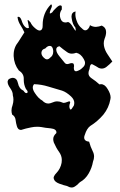

<svg xmlns="http://www.w3.org/2000/svg" viewBox="-20 -625 544 872"><path d="M284.2 219.7Q269.5 216.8 249 209Q228.5 201.2 224.6 188Q223.6 185.5 223.6 182.6Q223.6 179.2 225.6 175.3Q228.5 168.5 236.3 160.6Q254.9 141.1 259.8 114.3Q260.7 107.9 260.7 101.6Q260.7 82 248 64.5Q235.4 47.4 224.6 22.5Q221.7 14.2 221.7 6.8Q221.7 -7.8 235.4 -20Q236.3 -22 236.3 -23.4Q236.3 -39.1 210.9 -42Q183.6 -44.4 168 -47.9Q158.2 -49.3 148.4 -49.3Q134.8 -49.3 121.1 -46.4Q97.7 -42 75.2 -34.7Q66.4 -35.6 62.5 -40.5Q58.6 -44.9 56.6 -52.2Q52.7 -64.9 50.8 -80.6Q48.8 -96.7 35.2 -104.5Q32.2 -113.8 32.2 -123Q32.2 -134.8 37.1 -147.5Q41 -160.2 41 -172.4Q41 -182.6 38.1 -192.9Q38.1 -193.8 38.1 -194.8Q38.1 -208 26.4 -224.6Q14.6 -240.7 14.6 -253.4Q14.6 -253.9 14.6 -254.9Q15.6 -260.7 19.5 -265.1Q24.4 -269 35.2 -271.5Q35.2 -271.5 37.1 -271.5Q56.6 -271.5 61.5 -247.6Q66.4 -222.2 86.9 -212.9Q93.8 -202.1 99.6 -202.1Q101.6 -202.1 103.5 -203.1Q105.5 -205.1 105.5 -207.5Q105.5 -212.9 97.7 -221.2Q87.9 -240.2 87.9 -262.2Q87.9 -264.2 87.9 -268.1Q87.9 -291 65.4 -305.2Q43.9 -333 42 -370.1Q42 -373 42 -376Q42 -409.2 63.5 -435.1Q70.3 -445.8 77.1 -456.5Q84 -467.3 90.8 -478Q83 -495.1 72.3 -511.7Q61.5 -528.8 59.6 -547.9Q61.5 -548.8 63.5 -548.8Q72.3 -548.8 78.1 -532.2Q84 -512.2 94.7 -502.4Q98.6 -499 102.5 -497.6Q104.5 -497.1 105.5 -497.1Q108.4 -497.1 111.3 -498.5Q110.4 -508.8 106.4 -526.4Q105.5 -529.8 105.5 -531.7Q105.5 -534.2 106.4 -534.2Q109.4 -534.2 119.1 -522.5Q124 -510.3 138.7 -497.6Q151.4 -486.3 160.2 -486.3Q162.1 -486.3 163.1 -486.8Q168 -487.8 170.9 -493.2Q173.8 -498 173.8 -508.3Q173.8 -510.7 173.8 -513.2Q173.8 -537.6 182.6 -561Q192.4 -586.4 211.9 -605.5Q215.8 -603.5 215.8 -598.6Q215.8 -593.8 211.9 -585.9Q206.1 -573.2 206.1 -567.4Q206.1 -565.9 206.1 -564.9Q206.1 -564 208 -564Q208 -564 209 -564Q210.9 -564.9 216.8 -568.4Q221.7 -576.7 236.3 -590.3Q247.1 -600.6 253.9 -600.6Q255.9 -600.6 257.8 -599.6Q260.7 -598.1 260.7 -594.2Q260.7 -592.3 260.7 -589.4Q260.7 -585.9 260.7 -582Q252 -570.3 252 -556.2Q252 -548.3 254.9 -540.5Q260.7 -522.9 277.3 -522.9Q282.2 -522.9 288.1 -524.9Q298.8 -524.4 313.5 -498.5Q321.3 -485.8 323.2 -485.8Q324.2 -485.8 324.2 -488.3Q324.2 -491.7 322.3 -500Q309.6 -513.7 305.7 -541Q304.7 -545.4 304.7 -549.3Q304.7 -569.3 323.2 -573.2Q322.3 -566.9 322.3 -561Q322.3 -545.9 328.1 -530.8Q335 -509.3 352.5 -495.6Q360.4 -487.3 367.2 -487.3Q372.1 -487.3 376 -490.2Q385.7 -498 388.7 -510.7Q401.4 -502.9 415 -502.9Q415 -502.9 416 -502.9Q429.7 -503.9 442.4 -508.8Q453.1 -503.4 457 -496.6Q461.9 -489.3 461.9 -479.5Q461.9 -465.3 455.1 -449.2Q451.2 -438.5 451.2 -428.2Q451.2 -422.9 452.1 -417Q456.1 -396.5 467.8 -379.4Q479.5 -362.8 490.2 -345.7Q478.5 -333 462.9 -320.8Q453.1 -313.5 442.4 -313.5Q435.5 -313.5 428.7 -316.4Q415 -325.2 401.4 -332Q399.4 -333.5 396.5 -333.5Q388.7 -333.5 386.7 -312Q381.8 -301.3 381.8 -293Q381.8 -279.3 394.5 -270.5Q416 -256.3 431.6 -241.7Q435.5 -242.7 438.5 -242.7Q456.1 -242.7 468.8 -220.7Q482.4 -199.2 482.4 -181.6Q482.4 -177.7 481.4 -174.3Q474.6 -135.3 449.2 -104Q422.9 -73.2 389.6 -52.7Q374 -41 365.2 -12.7Q362.3 -5.9 362.3 -0.5Q362.3 16.1 384.8 18.6Q390.6 41 401.4 62.5Q407.2 73.7 407.2 85.9Q407.2 97.2 402.3 109.4Q397.5 137.2 382.8 162.6Q368.2 188.5 342.8 202.6Q329.1 217.3 316.4 224.1Q311.5 226.6 305.7 226.6Q295.9 226.6 284.2 219.7ZM315.4 -145.5Q317.4 -151.9 317.4 -157.7Q317.4 -172.9 302.7 -187Q281.2 -207 261.7 -213.4Q230.5 -222.7 199.2 -231.9Q168 -241.7 134.8 -242.7Q128.9 -235.8 128.9 -227.5Q128.9 -216.3 138.7 -202.1Q155.3 -176.8 171.9 -168.5Q184.6 -154.8 199.2 -154.8Q207 -154.8 215.8 -158.7Q228.5 -164.6 240.2 -164.6Q252 -164.6 263.7 -159.2Q265.6 -157.7 269.5 -157.7Q275.4 -157.7 286.1 -162.1Q292 -164.6 294.9 -164.6Q298.8 -164.6 298.8 -160.6Q298.8 -158.7 297.9 -156.2Q294.9 -149.4 294.9 -142.1Q294.9 -136.7 296.9 -131.8Q298.8 -127.4 300.8 -127.4Q304.7 -127.4 312.5 -141.1Q313.5 -142.6 315.4 -145.5ZM353.5 -316.4Q366.2 -326.2 366.2 -338.9Q366.2 -347.2 360.4 -356.9Q346.7 -381.3 326.2 -385.3Q315.4 -381.3 306.6 -381.3Q293.9 -381.3 284.2 -388.7Q266.6 -400.9 250 -415Q242.2 -413.6 239.3 -410.2Q235.4 -406.7 235.4 -399.9Q235.4 -386.7 250 -369.1Q265.6 -349.6 273.4 -340.3Q278.3 -334 285.2 -334Q289.1 -334 293 -335.4Q300.8 -338.4 305.7 -338.4Q309.6 -338.4 311.5 -337.4Q314.5 -335.9 315.4 -332Q316.4 -329.6 316.4 -325.2Q316.4 -322.3 315.4 -318.8Q315.4 -317.9 315.4 -316.4Q315.4 -301.3 325.2 -301.3Q328.1 -301.3 330.1 -302.2Q345.7 -307.6 353.5 -316.4ZM208 -363.3Q221.7 -372.6 221.7 -390.1Q221.7 -391.6 221.7 -394.5Q219.7 -415.5 207 -416.5Q207 -416.5 206.1 -416.5Q202.1 -416.5 197.3 -414.6Q191.4 -411.6 185.5 -404.8Q177.7 -402.8 173.8 -398.9Q169.9 -395 168.9 -390.1Q168 -387.2 168 -384.8Q168 -373 179.7 -362.3Q186.5 -355.5 193.4 -355.5Q201.2 -355.5 208 -363.3Z"/></svg>

Font: Brazier Flame
Style: Regular
Weight: 400
Designer: Walter E Stewart
Version: 0.1